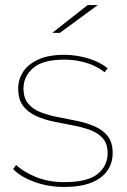

<svg xmlns="http://www.w3.org/2000/svg" viewBox="-20 -737 503 760"><path d="M234 3Q171 3 116 -17Q61 -37 32 -68L44 -84Q72 -57 122 -36.5Q172 -16 234 -16Q326 -16 366 -48Q406 -80 406 -131Q406 -168 387 -189.5Q368 -211 336.5 -222.5Q305 -234 267 -241Q229 -248 191 -256Q153 -264 121.5 -278.5Q90 -293 71 -318.5Q52 -344 52 -387Q52 -422 71 -452Q90 -482 130.5 -501Q171 -520 235 -520Q283 -520 330 -505.5Q377 -491 406 -467L394 -451Q363 -476 321 -488.5Q279 -501 235 -501Q150 -501 111.5 -468Q73 -435 73 -387Q73 -349 92 -326.5Q111 -304 142.5 -292Q174 -280 212 -273Q250 -266 287.5 -258Q325 -250 356.5 -236Q388 -222 407 -197.5Q426 -173 426 -131Q426 -92 405 -61.5Q384 -31 341.5 -14Q299 3 234 3ZM187 -607 327 -717H367L217 -607Z"/></svg>

Font: Montserrat Thin Thin
Style: Regular
Weight: 250
Version: Version 9.000